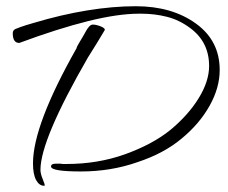

<svg xmlns="http://www.w3.org/2000/svg" viewBox="-20 -524 734 617"><path d="M240 27Q144 27 144 11Q144 2 159 2H175Q179 3 183.5 3Q188 3 193 3Q294 3 381 -28Q470 -60 527 -106Q585 -154 618.5 -208.5Q652 -263 652 -312Q652 -389 591 -434Q556 -460 516.5 -470Q477 -480 434 -480H427Q359 -480 262.5 -456Q166 -432 42 -386Q21 -386 21 -417Q21 -427 30 -431Q35 -433 47 -437.5Q59 -442 87 -450Q177 -477 260 -490.5Q343 -504 416 -504Q533 -504 610 -448Q686 -393 686 -299Q686 -242 653.5 -184Q621 -126 564 -79Q507 -31 422 -3Q337 27 240 27ZM122 73Q106 73 96 54.5Q86 36 86 1Q86 -122 226 -369Q226 -373 236.5 -390Q247 -407 254 -420Q267 -445 278 -445Q289 -445 303 -439.5Q317 -434 317 -428Q304 -406 290.5 -384Q277 -362 263 -340Q110 -75 110 22Q110 34 117 51Q124 68 124 72Z"/></svg>

Font: Qwigley
Style: Regular
Weight: 400
Designer: Robert E. Leuschke
Foundry: Robert E. Leuschke
Version: Version 1.010; ttfautohint (v1.8.3)